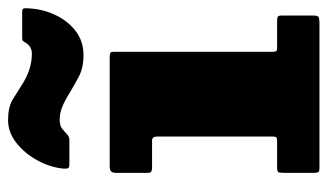

<svg xmlns="http://www.w3.org/2000/svg" viewBox="-188 -624 812 476"><g transform="rotate(-90 218.0 -386.0)"><path d="M319.5 -585Q354 -585 379.5 -604.8Q405 -624.5 419.8 -656.8Q434.5 -689 435.5 -726Q436 -732 434.5 -734.5Q433 -737 426 -737H362Q355 -737 353.5 -734Q352 -731 348.5 -726Q339 -713 323 -713Q303 -713 283.8 -719.2Q264.5 -725.5 246 -737.5Q227.5 -749.5 208.8 -760.8Q190 -772 158.5 -772Q127.5 -772 101.2 -751Q75 -730 58 -698.5Q41 -667 38 -635Q37.5 -627.5 38.8 -623.8Q40 -620 48.5 -620H109.5Q117.5 -620 124.5 -627Q129.5 -632 137 -638Q144.5 -644 160 -644Q175 -644 190.2 -638Q205.5 -632 225.5 -619.5Q244.5 -608 266.2 -596.5Q288 -585 319.5 -585ZM108 -415Q117.5 -415 117.5 -402V-116Q117.5 -108 115 -106.5Q112.5 -105 104.5 -105H41Q32 -105 29.8 -102.5Q27.5 -100 27.5 -90.5V-12.5Q27.5 -4.5 29.8 -2.2Q32 0 39.5 0H398.5Q410 0 413.8 -2.2Q417.5 -4.5 417.5 -15.5V-93Q417.5 -101.5 414.8 -103.2Q412 -105 403.5 -105H338Q330.5 -105 329 -107.5Q327.5 -110 327.5 -117.5V-510Q327.5 -517 324.8 -518.5Q322 -520 315 -520H42.5Q27.5 -520 27.5 -506V-425Q27.5 -418.5 30.8 -416.8Q34 -415 40.5 -415Z"/></g></svg>

Font: Besley Black
Style: Regular
Weight: 900
Designer: Owen Earl
Foundry: indestructible type*
Version: Version 2.001